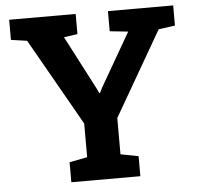

<svg xmlns="http://www.w3.org/2000/svg" viewBox="-51 -763 839 816"><g transform="rotate(-5 368.0 -355.5)"><path d="M220.7 0V-85.4L296.9 -100.1V-243.7L85.9 -615.2L17.6 -625V-710.9H301.3V-625L243.2 -616.7L361.3 -389.6L372.1 -366.7L375 -367.2L385.7 -388.7L517.1 -616.7L439 -625V-710.9H717.3V-625L647 -615.2L439 -254.9V-100.1L515.1 -85.4V0Z"/></g></svg>

Font: Roboto Slab
Style: Bold
Weight: 700
Designer: Google
Version: Version 2.000; ttfautohint (v1.8.1.43-b0c9)